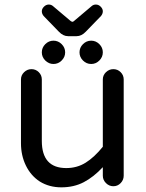

<svg xmlns="http://www.w3.org/2000/svg" viewBox="-20 -805 635 836"><path d="M236.3 -667 169.9 -735.4Q162.1 -745.1 162.1 -755.9Q162.1 -766.6 171.4 -775.9Q180.7 -785.2 192.4 -785.2Q203.1 -785.2 210.9 -778.3L287.1 -713.9Q293 -710 294.9 -710Q298.8 -710 302.7 -713.9L378.9 -778.3Q386.7 -785.2 397.5 -785.2Q409.2 -785.2 418.5 -775.9Q427.7 -766.6 427.7 -755.9Q427.7 -745.1 419.9 -735.4L353.5 -667Q335 -647.5 313.5 -647.5H276.4Q254.9 -647.5 236.3 -667ZM162.1 -577.1Q162.1 -597.7 177.2 -612.8Q192.4 -627.9 212.9 -627.9Q233.4 -627.9 248.5 -612.8Q263.7 -597.7 263.7 -577.1Q263.7 -556.6 248.5 -541.5Q233.4 -526.4 212.9 -526.4Q192.4 -526.4 177.2 -541.5Q162.1 -556.6 162.1 -577.1ZM326.2 -577.1Q326.2 -597.7 341.3 -612.8Q356.4 -627.9 377 -627.9Q397.5 -627.9 412.6 -612.8Q427.7 -597.7 427.7 -577.1Q427.7 -556.6 412.6 -541.5Q397.5 -526.4 377 -526.4Q356.4 -526.4 341.3 -541.5Q326.2 -556.6 326.2 -577.1ZM153.3 -14.6Q114.3 -40 92.8 -84Q71.3 -127.9 71.3 -181.6V-459Q71.3 -477.5 85 -490.7Q98.6 -503.9 117.2 -503.9Q135.7 -503.9 148.9 -490.7Q162.1 -477.5 162.1 -459V-191.4Q162.1 -73.2 268.6 -73.2Q315.4 -73.2 353 -96.7Q390.6 -120.1 427.7 -166V-459Q427.7 -477.5 441.4 -490.7Q455.1 -503.9 473.6 -503.9Q492.2 -503.9 505.4 -490.7Q518.6 -477.5 518.6 -459V-40Q518.6 -21.5 505.4 -7.8Q492.2 5.9 473.6 5.9Q455.1 5.9 441.4 -7.8Q427.7 -21.5 427.7 -40V-77.1Q387.7 -34.2 344.7 -11.7Q301.8 10.7 247.1 10.7Q194.3 10.7 153.3 -14.6Z"/></svg>

Font: FakePearl
Style: Regular
Weight: 400
Version: Version 1.2